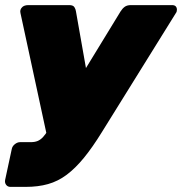

<svg xmlns="http://www.w3.org/2000/svg" viewBox="-28 -540 712 751"><path d="M13 191Q2 191 -4 183Q-10 175 -8 164L18 43Q20 32 30 24Q40 16 51 16H93Q108 16 119 11.5Q130 7 140 -3.5Q150 -14 161 -33L444 -496Q451 -507 460 -513.5Q469 -520 484 -520H645Q655 -520 659.5 -515Q664 -510 664 -502Q664 -494 660 -489L371 -24Q334 36 300.5 77Q267 118 233 143.5Q199 169 160 180Q121 191 72 191ZM156 -7 52 -489Q49 -502 58 -511Q61 -515 67.5 -517.5Q74 -520 82 -520H243Q258 -520 263 -512Q268 -504 269 -496L329 -156Z"/></svg>

Font: Rubik Light Black
Style: Italic
Weight: 900
Italic angle: -12°
Version: Version 2.104